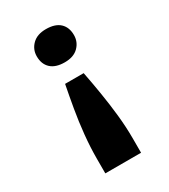

<svg xmlns="http://www.w3.org/2000/svg" viewBox="-179 -628 791 897"><g transform="rotate(-30 217.0 -180.0)"><path d="M265.7 -274.6Q276.9 -217.9 287.4 -153.8Q298 -89.7 305 -23.9Q312 41.9 312 102.9V181.5H119.2V102.9Q119.2 41.6 125.7 -24Q132.2 -89.7 143.3 -153.9Q154.4 -218.1 165.5 -274.6ZM215.3 -541Q264.9 -541 290.2 -517.3Q315.5 -493.5 315.5 -451.6Q315.5 -414.3 289.4 -388.3Q263.4 -362.3 215.3 -362.3Q166.3 -362.3 140.7 -386Q115.1 -409.8 115.1 -451.6Q115.1 -489 141.5 -515Q167.9 -541 215.3 -541Z"/></g></svg>

Font: Lexend Exa
Style: Regular
Weight: 400
Designer: Bonnie Shaver-Troup, Thomas Jockin
Foundry: Lexend
Version: Version 1.007